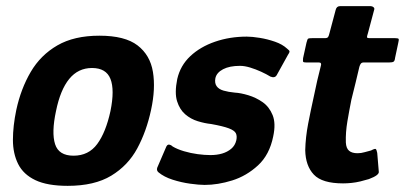

<svg xmlns="http://www.w3.org/2000/svg" viewBox="-20 -596 1316 624"><path d="M200 8Q134 8 95 -10.5Q56 -29 39 -63Q22 -97 22 -141.5Q22 -186 33 -239Q48 -308 80 -362.5Q112 -417 166.5 -448.5Q221 -480 303 -480Q386 -480 427 -448.5Q468 -417 477 -362.5Q486 -308 471 -239Q456 -169 426 -113.5Q396 -58 341.5 -25Q287 8 200 8ZM219 -90Q268 -90 296 -128Q324 -166 339 -235Q353 -304 339 -339.5Q325 -375 279 -375Q234 -375 205 -339.5Q176 -304 162 -235Q147 -165 159 -127.5Q171 -90 219 -90Z M519 -116Q523 -127 529.5 -126Q536 -125 541 -120Q556 -111 578 -104.5Q600 -98 622.5 -95Q645 -92 664 -92Q685 -92 702 -97Q719 -102 731.5 -112.5Q744 -123 748 -140Q751 -154 746.5 -163Q742 -172 723.5 -179Q705 -186 666 -193Q646 -195 623 -202Q600 -209 582 -224.5Q564 -240 555.5 -267Q547 -294 556 -339Q566 -383 598.5 -413.5Q631 -444 679 -460.5Q727 -477 782 -477Q799 -477 824 -473Q849 -469 873.5 -460.5Q898 -452 913 -438Q921 -432 921 -428.5Q921 -425 916 -418L880 -353Q874 -341 859 -347Q846 -355 828.5 -363Q811 -371 793 -376.5Q775 -382 760 -382Q726 -382 705 -371Q684 -360 680 -342Q677 -326 684 -316Q691 -306 706.5 -301.5Q722 -297 743 -295Q762 -294 787 -286.5Q812 -279 833.5 -264Q855 -249 866 -222Q877 -195 868 -153Q856 -93 818.5 -58.5Q781 -24 734.5 -9.5Q688 5 645 5Q627 5 598 1Q569 -3 541 -12Q513 -21 495 -36Q488 -42 491 -51Z M1095 0Q1027 0 1000 -28.5Q973 -57 972 -108Q973 -150 981.5 -194Q990 -238 1000 -283Q1006 -312 1011 -334Q1016 -356 1023 -383Q1026 -393 1016 -393H975Q967 -393 965.5 -395Q964 -397 965 -407L976 -457Q979 -469 981.5 -470.5Q984 -472 995 -472H1036Q1044 -472 1046.5 -476Q1049 -480 1051 -489L1071 -564Q1074 -576 1085 -576H1185Q1190 -576 1194 -572.5Q1198 -569 1196 -564L1176 -489Q1172 -477 1173 -474.5Q1174 -472 1180 -472H1264Q1274 -472 1275.5 -469.5Q1277 -467 1274 -455L1264 -408Q1263 -398 1259 -395.5Q1255 -393 1245 -393H1162Q1156 -393 1153 -389.5Q1150 -386 1148 -379Q1142 -353 1135.5 -326.5Q1129 -300 1122 -272Q1115 -237 1109 -201.5Q1103 -166 1104 -133Q1105 -114 1114.5 -106Q1124 -98 1142 -98Q1154 -98 1165.5 -101.5Q1177 -105 1186 -107Q1199 -114 1201.5 -111.5Q1204 -109 1206 -99L1211 -39Q1214 -27 1179 -14Q1166 -10 1151.5 -6.5Q1137 -3 1122.5 -1.5Q1108 0 1095 0Z"/></svg>

Font: Glory Thin
Style: Bold Italic
Weight: 700
Italic angle: -12°
Version: Version 1.011